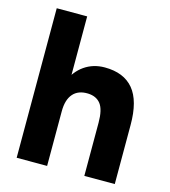

<svg xmlns="http://www.w3.org/2000/svg" viewBox="-108 -806 789 893"><g transform="rotate(15 286.5 -360.0)"><path d="M54.8 -720H201.4V0H54.8ZM380.6 -256H527.2V0H380.6ZM298.3 -374.4Q251.1 -375.8 226.3 -347.2Q201.4 -318.5 201.4 -263.5H155.8Q155.8 -341.3 179.1 -397.3Q202.5 -453.2 244.8 -482.6Q287.2 -512 342.5 -512Q434.5 -512 481 -456.2Q527.5 -400.4 527.2 -284.1V-256H380.6Q380.6 -319 359.7 -346Q338.9 -372.9 298.3 -374.4Z"/></g></svg>

Font: Oak Sans Light
Style: Regular
Weight: 400
Designer: Erik Kennedy, Walven
Foundry: Erik Kennedy, Walven
Version: Version 1.100;Glyphs 3.1.2 (3151)